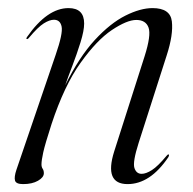

<svg xmlns="http://www.w3.org/2000/svg" viewBox="-20 -458 488 486"><path d="M47.5 -359.5Q45.5 -360.5 48.5 -364.5Q99.5 -437.5 153.5 -437.5Q193 -437.5 193 -398.5Q193 -380.5 183.8 -350.8Q174.5 -321 163 -291Q151.5 -261 145 -242Q180.5 -314 220 -356.8Q259.5 -399.5 297.5 -418.5Q335.5 -437.5 366 -437.5Q411 -437.5 415 -404Q419 -370.5 402 -318L331 -96.5Q315.5 -48 320.2 -33Q325 -18 338.5 -18Q349.5 -18 364.5 -27.5Q379.5 -37 401.5 -63.5Q405 -68 407 -67Q409 -65.5 406 -60Q360 8 303 8Q243 8 269 -74.5L346 -315.5Q363 -369 356 -388.2Q349 -407.5 325 -407.5Q301.5 -407.5 263.2 -382Q225 -356.5 183.8 -298.8Q142.5 -241 110.5 -144Q94 -93 89.5 -72.5Q85 -52 85 -42Q85 -35 88 -30.8Q91 -26.5 91 -19.5Q91 -9 76.2 -0.5Q61.5 8 38.5 8Q20.5 8 18 -1Q15.5 -10 21.5 -28L121 -319.5Q139.5 -373 136 -390.5Q132.5 -408 116.5 -408Q105.5 -408 90.8 -398.8Q76 -389.5 53 -362Q49.5 -358 47.5 -359.5Z"/></svg>

Font: Fraunces 144pt S000 Light
Style: Italic
Weight: 300
Italic angle: -16°
Version: Version 1.000; ttfautohint (v1.8.3)